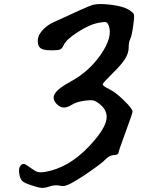

<svg xmlns="http://www.w3.org/2000/svg" viewBox="-20 -841 724 946"><path d="M633 -291Q633 -283 598.5 -189.5Q564 -96 564 -89Q564 -84 558 -80.5Q552 -77 542 -77Q521 -77 500 -56Q485 -38 395 23Q340 59 318 68Q297 78 280 75Q253 67 220 79Q199 86 183 84.5Q167 83 135 72Q101 61 91 52Q81 43 76 21Q69 -13 83 -27Q91 -35 99.5 -33Q108 -31 130 -14.5Q152 2 165.5 6Q179 10 202 6Q316 -13 416 -117Q488 -193 502 -241.5Q516 -290 475 -325Q455 -342 441.5 -345.5Q428 -349 399 -345Q358 -340 334 -325Q289 -295 258 -330Q235 -355 251 -380.5Q267 -406 326 -438Q419 -488 477.5 -573.5Q536 -659 516 -714Q510 -730 501.5 -732Q493 -734 462 -728Q421 -720 364 -683.5Q307 -647 294 -619Q286 -601 275.5 -597Q265 -593 235 -593Q208 -593 193 -597.5Q178 -602 172 -612.5Q166 -623 166 -641Q166 -665 188 -690.5Q210 -716 243 -731Q410 -809 437 -817Q468 -825 527 -817.5Q586 -810 611 -795Q636 -780 639.5 -771Q643 -762 637 -720Q630 -665 622 -650Q614 -633 614 -607Q614 -579 596 -550.5Q578 -522 536 -481Q486 -432 486 -426Q486 -417 518 -402Q549 -387 591 -346Q633 -305 633 -291Z"/></svg>

Font: Beth Ellen
Style: Regular
Weight: 400
Designer: Alyson Diaz
Version: Version 2.000